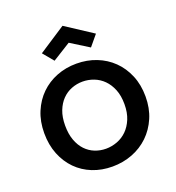

<svg xmlns="http://www.w3.org/2000/svg" viewBox="-140 -881 917 1001"><g transform="rotate(-20 319.0 -380.5)"><path d="M600 -276Q600 -211 577.5 -158.5Q555 -106 516 -68.5Q477 -31 425 -11Q373 9 314 9Q255 9 204.5 -11Q154 -31 117 -68.5Q80 -106 59 -158.5Q38 -211 38 -276Q38 -341 60 -393.5Q82 -446 120 -483Q158 -520 209 -540Q260 -560 319 -560Q378 -560 429 -540Q480 -520 518 -483Q556 -446 578 -393.5Q600 -341 600 -276ZM154 -276Q154 -229 167 -194Q180 -159 202 -136Q224 -113 253 -101.5Q282 -90 314 -90Q346 -90 376.5 -101.5Q407 -113 430.5 -136Q454 -159 468.5 -194Q483 -229 483 -276Q483 -323 469 -357.5Q455 -392 432 -415Q409 -438 379 -449.5Q349 -461 317 -461Q285 -461 255.5 -449.5Q226 -438 203.5 -415Q181 -392 167.5 -357.5Q154 -323 154 -276ZM469 -672 420 -613 319 -676 218 -613 169 -672 319 -770Z"/></g></svg>

Font: SVN-Poppins Medium
Style: Regular
Weight: 500
Designer: Ninad Kale (Devanagari), Jonny Pinhorn (Latin)
Foundry: Indian Type Foundry
Version: Version 3.002 2017; ttfautohint (v1.8.3)